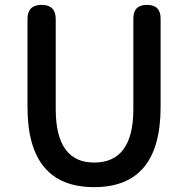

<svg xmlns="http://www.w3.org/2000/svg" viewBox="-20 -756 773 789"><path d="M367 13Q93 13 93 -316V-678Q93 -736 151 -736Q209 -736 209 -678V-308Q209 -88 367 -88Q528 -88 528 -308V-522V-680Q528 -736 584 -736Q640 -736 640 -680V-316Q640 13 367 13Z"/></svg>

Font: GenSenRounded TW M
Style: Regular
Weight: 500
Version: Version 1.501;PS 1;hotconv 16.6.51;makeotf.lib2.5.65220